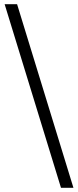

<svg xmlns="http://www.w3.org/2000/svg" viewBox="-20 -730 370 910"><path d="M328 160H269L2 -710H61Z"/></svg>

Font: Source Serif 4 Variable
Style: Regular
Weight: 400
Designer: Frank Grießhammer
Foundry: Adobe
Version: Version 4.005;hotconv 1.1.0;makeotfexe 2.6.0